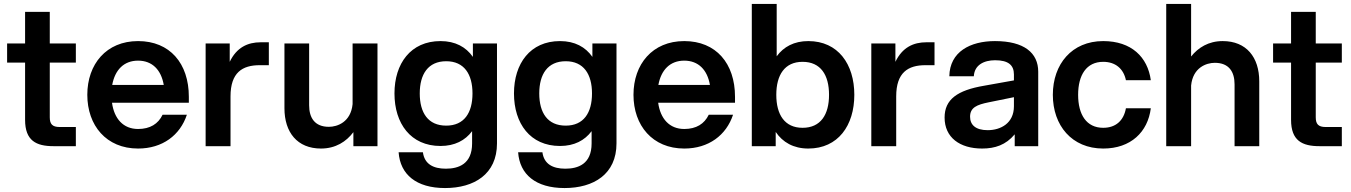

<svg xmlns="http://www.w3.org/2000/svg" viewBox="-20 -740 6839 972"><path d="M107 -680V-520H16V-423H107V-133C107 -28 163 0 251 0H364V-97H282C245 -97 232 -112 232 -146V-423H364V-520H232V-680Z M679 12C803 12 892 -56 926 -159H803C781 -113 740 -87 679 -87C604 -87 558 -139 547 -220H936V-250C936 -419 840 -532 679 -532C518 -532 422 -415 422 -260C422 -105 518 12 679 12ZM548 -310C562 -386 607 -433 679 -433C751 -433 796 -386 809 -310Z M1021 0H1147V-252C1147 -373 1207 -410 1295 -410H1341V-526H1300C1234 -526 1178 -500 1143 -427V-520H1021Z M1545 -207V-520H1420V-192C1420 -70 1485 12 1605 12C1679 12 1733 -23 1769 -71V0H1891V-520H1765V-213C1756 -122 1688 -98 1645 -98C1573 -98 1545 -144 1545 -207Z M2233 212C2380 212 2496 142 2496 -14V-520H2374V-452C2339 -502 2285 -532 2210 -532C2059 -532 1977 -418 1977 -267C1977 -115 2059 -1 2210 -1C2282 -1 2335 -29 2370 -76V-14C2370 91 2301 114 2237 114C2174 114 2129 91 2121 31H1998C2006 143 2087 212 2233 212ZM2239 -104C2147 -104 2105 -169 2105 -267C2105 -364 2147 -430 2239 -430C2330 -430 2372 -364 2372 -267C2372 -169 2330 -104 2239 -104Z M2838 212C2985 212 3101 142 3101 -14V-520H2979V-452C2944 -502 2890 -532 2815 -532C2664 -532 2582 -418 2582 -267C2582 -115 2664 -1 2815 -1C2887 -1 2940 -29 2975 -76V-14C2975 91 2906 114 2842 114C2779 114 2734 91 2726 31H2603C2611 143 2692 212 2838 212ZM2844 -104C2752 -104 2710 -169 2710 -267C2710 -364 2752 -430 2844 -430C2935 -430 2977 -364 2977 -267C2977 -169 2935 -104 2844 -104Z M3444 12C3568 12 3657 -56 3691 -159H3568C3546 -113 3505 -87 3444 -87C3369 -87 3323 -139 3312 -220H3701V-250C3701 -419 3605 -532 3444 -532C3283 -532 3187 -415 3187 -260C3187 -105 3283 12 3444 12ZM3313 -310C3327 -386 3372 -433 3444 -433C3516 -433 3561 -386 3574 -310Z M3786 0H3907V-72C3942 -20 3997 12 4072 12C4223 12 4305 -105 4305 -260C4305 -415 4223 -532 4072 -532C4000 -532 3947 -503 3912 -455V-720H3786ZM4043 -93C3952 -93 3910 -160 3910 -260C3910 -360 3952 -427 4043 -427C4135 -427 4177 -360 4177 -260C4177 -160 4135 -93 4043 -93Z M4391 0H4517V-252C4517 -373 4577 -410 4665 -410H4711V-526H4670C4604 -526 4548 -500 4513 -427V-520H4391Z M5117 0H5236V-377C5236 -472 5165 -532 5017 -532C4892 -532 4788 -478 4786 -354H4910C4913 -411 4961 -435 5018 -435C5085 -435 5113 -410 5113 -363V-333L4962 -306C4827 -283 4762 -237 4762 -145C4762 -44 4839 12 4952 12C5017 12 5072 -6 5117 -60ZM4980 -81C4919 -81 4891 -108 4891 -149C4891 -196 4926 -210 4985 -222L5113 -248V-202C5113 -116 5046 -81 4980 -81Z M5565 12C5705 12 5791 -72 5806 -192H5680C5669 -130 5629 -93 5565 -93C5480 -93 5438 -160 5438 -260C5438 -360 5480 -427 5565 -427C5627 -427 5668 -392 5680 -334H5806C5790 -451 5708 -532 5565 -532C5406 -532 5310 -415 5310 -260C5310 -105 5406 12 5565 12Z M5884 0H6010V-307C6019 -398 6087 -422 6130 -422C6202 -422 6230 -376 6230 -313V0H6355V-328C6355 -450 6290 -532 6170 -532C6098 -532 6046 -499 6010 -454V-720H5884Z M6516 -680V-520H6425V-423H6516V-133C6516 -28 6572 0 6660 0H6773V-97H6691C6654 -97 6641 -112 6641 -146V-423H6773V-520H6641V-680Z"/></svg>

Font: Aspekta 600
Style: Regular
Weight: 600
Designer: Ivo Dolenc
Version: Version 2.100